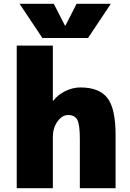

<svg xmlns="http://www.w3.org/2000/svg" viewBox="-20 -990 686 1010"><path d="M324 -855 383 -970H563L443 -790H203L83 -970H263L322 -855ZM588 -280V0H400V-260Q400 -335 386.5 -360Q373 -385 338 -385Q307 -385 282.5 -351Q258 -317 258 -270V0H68V-750H258V-460H260Q285 -492 324 -511Q363 -530 403 -530Q502 -530 545 -474.5Q588 -419 588 -280Z"/></svg>

Font: M PLUS 1p Black
Style: Regular
Weight: 900
Version: Version 1.061